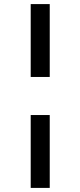

<svg xmlns="http://www.w3.org/2000/svg" viewBox="-20 -780 393 938"><path d="M130 -404V-760H223V-404ZM130 138V-218H223V138Z"/></svg>

Font: IBM Plex Sans Thai Medm
Style: Regular
Weight: 500
Designer: Mike Abbink, Paul van der Laan, Pieter van Rosmalen, Ben Mitchell, Mark Frömberg
Foundry: Bold Monday
Version: Version 1.2